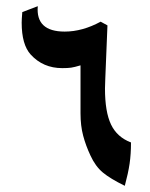

<svg xmlns="http://www.w3.org/2000/svg" viewBox="-20 -600 483 620"><path d="M383 0Q336 -23 312 -43Q288 -63 272 -98Q257 -130 248.5 -162Q240 -194 240 -234V-389Q220 -383 209.5 -381.5Q199 -380 181 -380Q119 -380 79 -424Q50 -456 50 -527Q50 -537 52 -561L102 -580Q95 -498 189 -498Q246 -498 305 -530L327 -518L320 -346L319 -314Q319 -239 338.5 -198Q358 -157 403 -140Q403 -102 398.5 -71.5Q394 -41 383 0Z"/></svg>

Font: Mirza
Style: Bold
Weight: 700
Designer: Arabic design by Kourosh Beigpour, Latin design by Eduardo Tunni, engineering by Lasse Fister
Version: Version 1.0010g